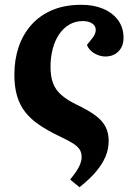

<svg xmlns="http://www.w3.org/2000/svg" viewBox="-20 -547 569 802"><path d="M312 235 273 203Q300 170 310.5 148.5Q321 127 321 109Q321 90 312 76.5Q303 63 282.5 50.5Q262 38 228 22Q180 -1 144.5 -25Q109 -49 86 -78Q63 -107 51.5 -145.5Q40 -184 40 -235Q40 -297 57.5 -349.5Q75 -402 110 -442Q145 -482 197.5 -504.5Q250 -527 320 -527Q371 -527 410.5 -510.5Q450 -494 473 -463Q496 -432 496 -389Q496 -354 475 -332.5Q454 -311 420 -311Q397 -311 374.5 -324Q352 -337 343 -359L366 -388Q373 -397 376.5 -405.5Q380 -414 380 -422Q380 -439 365 -449Q350 -459 326 -459Q295 -459 270 -444.5Q245 -430 227.5 -404.5Q210 -379 200.5 -344Q191 -309 191 -267Q191 -229 201 -201Q211 -173 235 -151.5Q259 -130 298 -111Q348 -87 377.5 -65.5Q407 -44 420.5 -18Q434 8 434 42Q434 75 421 106.5Q408 138 381 170Q354 202 312 235Z"/></svg>

Font: Literata 18pt
Style: Bold Italic
Weight: 700
Italic angle: -2°
Designer: Latin by Veronika Burian and Jose Scaglione. Greek by Irene Vlachou. Cyrillic by Vera Evstafieva
Foundry: TypeTogether
Version: Version 3.103;gftools[0.9.29]